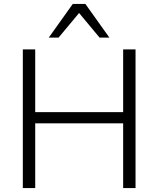

<svg xmlns="http://www.w3.org/2000/svg" viewBox="-20 -956 805 976"><path d="M96 0V-705H159V-386H606V-705H669V0H606V-329H159V0ZM228 -765 350 -936H414L536 -765H486L382 -890L278 -765Z"/></svg>

Font: Nunito Sans 11pt Light
Style: Regular
Weight: 300
Version: Version 3.101;gftools[0.9.27]